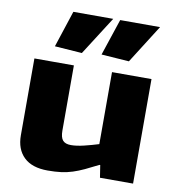

<svg xmlns="http://www.w3.org/2000/svg" viewBox="-89 -888 899 977"><g transform="rotate(10 361.0 -399.0)"><path d="M222 10Q141 10 99 -30.5Q57 -71 57 -143V-540H261V-203Q261 -168 274 -153Q287 -138 316 -138Q345 -138 384 -147.5Q423 -157 458 -168V-540H662V0H491L481 -64H477Q438 -44 408 -30Q378 -16 350 -7Q322 2 292 6Q262 10 222 10ZM149 -619 211 -808H417L290 -609ZM390 -619 453 -808H659L533 -609Z"/></g></svg>

Font: Encode Sans Wide
Style: ExtraBold
Weight: 800
Designer: Pablo Impallari, Andres Torresi
Foundry: Pablo Impallari, Andres Torresi
Version: Version 1.000; ttfautohint (v1.00) -l 8 -r 50 -G 200 -x 14 -